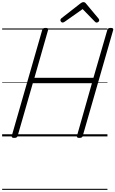

<svg xmlns="http://www.w3.org/2000/svg" viewBox="-20 -1276 1080 1796"><path d="M113 14Q85 14 90 -5L375 -996Q378 -1006 385 -1010.5Q392 -1015 407 -1015Q436 -1015 430 -996L302 -548H854L984 -996Q987 -1006 994 -1010.5Q1001 -1015 1016 -1015Q1044 -1015 1039 -996L754 -5Q752 5 744.5 9.5Q737 14 722 14Q694 14 700 -5L840 -498H287L145 -5Q142 5 135 9.5Q128 14 113 14ZM566 -1065Q557 -1065 551 -1072.5Q545 -1080 545 -1087Q545 -1093 547 -1096.5Q549 -1100 553 -1104L731 -1243Q740 -1250 746.5 -1253Q753 -1256 761 -1256Q768 -1256 774 -1252.5Q780 -1249 785 -1242L902 -1102Q905 -1098 906.5 -1094Q908 -1090 908 -1086Q908 -1077 900 -1071Q892 -1065 884 -1065Q879 -1065 874 -1068Q869 -1071 865 -1076L753 -1191L587 -1074Q581 -1070 576 -1067.5Q571 -1065 566 -1065ZM0 490H985V500H0ZM0 -20H985V0H0ZM0 -505H985V-500H0ZM0 -1010H985V-1000H0Z"/></svg>

Font: Playwrite AU NSW Guides
Style: Regular
Weight: 400
Designer: Veronika Burian, José Scaglione
Foundry: TypeTogether
Version: Version 1.003